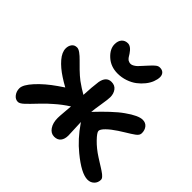

<svg xmlns="http://www.w3.org/2000/svg" viewBox="-204 -1000 1234 1234"><g transform="rotate(45 413.0 -383.5)"><path d="M409.2 -583Q347.2 -583 304.7 -621.3Q262.2 -659.7 262.2 -703.1Q262.2 -733.9 277.8 -751Q293.5 -768.1 318.8 -768.1Q347.2 -768.1 374 -727.1Q376 -724.1 380.1 -717.3Q384.3 -710.4 386.5 -707.3Q388.7 -704.1 393.1 -699.2Q397.5 -694.3 401.4 -692.1Q405.3 -689.9 411.4 -688Q417.5 -686 424.8 -686Q435.1 -686 447 -693.4Q459 -700.7 466.6 -708.3Q474.1 -715.8 487.8 -731.2Q501.5 -746.6 506.8 -752Q510.7 -756.3 520.3 -766.6Q529.8 -776.9 534.4 -781.2Q539.1 -785.6 546.6 -792Q554.2 -798.3 561 -800.8Q567.9 -803.2 575.2 -803.2Q596.2 -803.2 607.7 -791.3Q619.1 -779.3 619.1 -759.8Q618.7 -738.8 609.4 -714.6Q600.1 -690.4 581.5 -667.2Q563 -644 538.3 -625.2Q513.7 -606.4 479.7 -594.7Q445.8 -583 409.2 -583ZM85 -1Q61.5 -1 45.7 -21.7Q29.8 -42.5 29.8 -69.8Q29.8 -102.1 77.1 -154.1Q124.5 -206.1 194.8 -254.9Q229.5 -278.8 234.9 -282.2Q202.6 -299.8 176.8 -316.9Q124 -351.1 91.6 -388.9Q59.1 -426.8 59.1 -461.9Q59.1 -484.9 71.3 -501.5Q83.5 -518.1 106.9 -518.1Q120.6 -518.1 138.9 -504.6Q157.2 -491.2 174.6 -473.1Q191.9 -455.1 220.2 -427.7Q248.5 -400.4 273.9 -380.9Q314.5 -351.6 351.1 -331.1Q354.5 -406.2 361.8 -459Q373 -518.1 419.9 -518.1Q451.2 -518.1 467.5 -496.1Q483.9 -474.1 483.9 -442.9Q483.9 -423.3 475.1 -370.1Q466.3 -316.9 463.9 -289.1Q465.3 -291 475.1 -300.8Q505.4 -333.5 548.1 -373.8Q590.8 -414.1 624 -437Q695.3 -487.8 733.9 -487.8Q760.7 -487.8 775.9 -469.2Q791 -450.7 791 -422.9Q791 -413.1 785.9 -404.5Q780.8 -396 768.6 -387Q756.3 -377.9 744.1 -370.4Q731.9 -362.8 710.2 -349.4Q688.5 -335.9 671.9 -325.2Q631.8 -298.8 607.4 -274.7Q583 -250.5 583 -235.8Q583 -221.2 618.7 -184.3Q654.3 -147.5 703.1 -116.2Q714.8 -108.4 732.2 -97.7Q749.5 -86.9 758.1 -81.5Q766.6 -76.2 778.3 -68.4Q790 -60.5 795.7 -55.9Q801.3 -51.3 806.9 -45.4Q812.5 -39.6 814.7 -34.7Q816.9 -29.8 816.9 -24.9Q816.9 1.5 799.1 18.8Q781.2 36.1 754.9 36.1Q697.8 36.1 597.2 -46.9Q526.4 -104 466.8 -190.9Q466.3 -191.9 464.8 -193.8Q463.4 -195.8 462.9 -196.8Q467.8 -96.7 467.8 -78.1Q467.8 -45.4 452.6 -26.6Q437.5 -7.8 408.2 -7.8Q377.4 -7.8 358.2 -36.4Q338.9 -64.9 338.9 -108.9Q338.9 -124.5 342.5 -166.5Q346.2 -208.5 347.2 -222.2Q296.9 -189.9 256.8 -153.8Q225.1 -127.4 186.5 -86.4Q147.9 -45.4 124.3 -23.2Q100.6 -1 85 -1Z"/></g></svg>

Font: Shantell Sans Irregular
Style: Regular
Weight: 600
Designer: Stephen Nixon, Anya Danilova, Shantell Martin
Foundry: Arrow Type
Version: Version 1.006;[9816181b4]